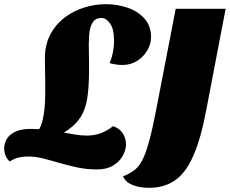

<svg xmlns="http://www.w3.org/2000/svg" viewBox="-63 -702 1100 919"><path d="M158 -25 98 -49Q130 -79 141.5 -129Q153 -179 153.5 -250Q154 -321 152 -412Q150 -481 175.5 -532Q201 -583 244.5 -616.5Q288 -650 340 -666Q392 -682 444 -682Q500 -682 549.5 -664.5Q599 -647 629.5 -612Q660 -577 660 -525Q660 -492 642.5 -461.5Q625 -431 594 -411Q563 -391 523 -391Q507 -391 491 -393.5Q475 -396 462 -400Q471 -421 477 -449.5Q483 -478 483 -504Q483 -563 464 -589.5Q445 -616 423 -616Q393 -616 379.5 -593Q366 -570 363.5 -531.5Q361 -493 362.5 -444Q364 -395 363 -344Q362 -276 354 -228Q346 -180 325 -145Q304 -110 264 -81.5Q224 -53 158 -25ZM401 109Q352 109 307.5 99.5Q263 90 222 78Q181 66 143.5 56.5Q106 47 71 47Q48 47 26 52Q4 57 -16 71Q-29 60 -36 43.5Q-43 27 -43 8Q-43 -14 -31.5 -35Q-20 -56 8 -70.5Q36 -85 84 -85Q128 -85 165.5 -80Q203 -75 235 -69Q267 -63 296 -58Q325 -53 353 -53Q385 -53 415.5 -63Q446 -73 478 -98Q509 -88 524.5 -64Q540 -40 540 -11Q540 16 524.5 44Q509 72 478.5 90.5Q448 109 401 109ZM651 197Q605 197 571.5 183.5Q538 170 526 142Q556 130 577.5 114.5Q599 99 616 68.5Q633 38 649.5 -21Q666 -80 685 -179L778 -660H1017L924 -174Q898 -36 861.5 45.5Q825 127 773.5 162Q722 197 651 197Z"/></svg>

Font: Sansita Swashed Light Black
Style: Regular
Weight: 900
Version: Version 1.003